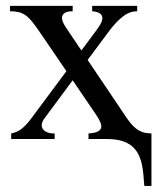

<svg xmlns="http://www.w3.org/2000/svg" viewBox="-20 -467 542 645"><path d="M464.8 157.7Q463.4 138.7 461.7 119.6Q460 100.6 456.1 83Q452.1 65.4 444.3 50.3Q436.5 35.2 423.1 23.9Q409.7 12.7 389.2 6.3Q368.7 0 338.9 0H277.3V-18.6Q297.4 -20 307.4 -24.7Q317.4 -29.3 319.6 -37.4Q321.8 -45.4 316.9 -56.6Q312 -67.9 302.2 -82.5L224.1 -197.3L128.9 -68.8Q122.1 -59.6 120.6 -50.5Q119.1 -41.5 123.5 -34.4Q127.9 -27.3 137.7 -22.9Q147.5 -18.6 163.6 -18.6V0H17.6V-18.6Q26.4 -20.5 34.4 -23.7Q42.5 -26.9 50.5 -32.7Q58.6 -38.6 67.6 -48.1Q76.7 -57.6 87.4 -72.3L203.1 -228L115.7 -356Q100.6 -378.4 89.1 -392.8Q77.6 -407.2 66.4 -415.3Q55.2 -423.3 42.7 -426.3Q30.3 -429.2 13.7 -429.2V-447.3H224.1V-429.2Q208 -429.2 199.7 -424.8Q191.4 -420.4 189.2 -413.1Q187 -405.8 190.2 -396.2Q193.4 -386.7 200.2 -376.5L253.4 -297.4L304.2 -365.7Q327.6 -396.5 323.2 -411.6Q318.8 -426.8 289.6 -429.2V-447.3H440.9V-429.2Q415 -429.2 392.3 -411.1Q369.6 -393.1 348.1 -364.7L274.4 -265.6L393.1 -89.4Q405.8 -69.8 416 -56.6Q426.3 -43.5 437 -35.2Q447.8 -26.9 460 -22.9Q472.2 -19 488.8 -18.6V157.7Z"/></svg>

Font: Doulos SIL
Style: Regular
Weight: 400
Designer: Walt Agee, Victor Gaultney, Peter Martin, Debbi Hosken
Foundry: SIL International
Version: Version 4.110; 2011; Maintenance release